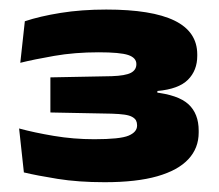

<svg xmlns="http://www.w3.org/2000/svg" viewBox="-20 -744 458 402"><path d="M199 -362.5Q144 -362.5 100.5 -369.5Q57 -376.5 30 -383L20 -475Q51 -466.5 92.5 -459.5Q134 -452.5 177.5 -452.5Q231.5 -452.5 249.2 -460Q267 -467.5 267 -481V-482Q267 -487.5 264.8 -491.8Q262.5 -496 256.8 -499.2Q251 -502.5 240.5 -504Q230 -505.5 214 -506L85.5 -508.5V-582L214 -584.5Q242.5 -585.5 254 -591.5Q265.5 -597.5 265.5 -609.5V-610Q265.5 -623 248.5 -628.8Q231.5 -634.5 186.5 -634.5Q136.5 -634.5 93.5 -627Q50.5 -619.5 22.5 -612.5L32 -699.5Q63.5 -710 107 -717Q150.5 -724 202.5 -724Q298 -724 345.5 -700.8Q393 -677.5 393 -630V-627Q393 -596.5 373.5 -577Q354 -557.5 309.5 -553.5V-541.5L301.5 -551Q353 -545.5 374.5 -525.8Q396 -506 396 -470.5V-466.5Q396 -434 374.5 -410.8Q353 -387.5 309.5 -375Q266 -362.5 199 -362.5Z"/></svg>

Font: Anek Latin Expanded
Style: Bold
Weight: 700
Width: 7
Designer: Yesha Goshar
Foundry: Ek Type
Version: Version 1.003